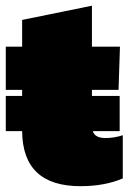

<svg xmlns="http://www.w3.org/2000/svg" viewBox="-25 -636 446 666"><path d="M253.9 9.8Q53.2 9.8 51.8 -181.2H-4.9V-303.2H51.8V-324.2H-4.9V-474.1H51.8V-566.9L293.9 -616.2V-474.1H391.1L386.2 -324.2H293.9V-303.2H390.1V-181.2H296.9Q304.2 -157.2 340.8 -157.2Q372.1 -157.2 400.9 -167V-17.1Q338.4 9.8 253.9 9.8Z"/></svg>

Font: Kanit Black
Style: Regular
Weight: 900
Designer: Katatrad Team
Foundry: CadsonDemak
Version: Version 1.000;PS 001.000;hotconv 1.0.88;makeotf.lib2.5.64775